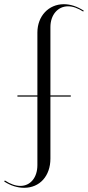

<svg xmlns="http://www.w3.org/2000/svg" viewBox="-84 -727 419 914"><path d="M31 167C105 167 156 111 156 28V-267H253V-273H156V-598C156 -656 191 -697 240 -697C263 -697 287 -688 312 -672L315 -676C284 -696 252 -707 220 -707C147 -707 94 -650 94 -572V-273H-1V-267H94V59C94 118 61 158 13 158C-9 158 -34 150 -61 132L-64 137C-33 157 -1 167 31 167Z"/></svg>

Font: Moniqa Display
Style: Regular
Weight: 400
Designer: Rajesh Rajput
Foundry: Rajesh Rajput
Version: Version 1.000